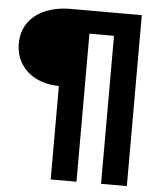

<svg xmlns="http://www.w3.org/2000/svg" viewBox="-57 -792 800 942"><g transform="rotate(5 343.0 -321.0)"><path d="M228 -360Q166 -361 117.5 -384.5Q69 -408 41.5 -451Q14 -494 14 -551Q14 -609 43.5 -652Q73 -695 127.5 -718.5Q182 -742 254 -742H603V100H476V-629H355V100H228Z"/></g></svg>

Font: Montserrat-Bold
Style: Bold
Weight: 700
Version: Version 7.200